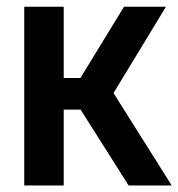

<svg xmlns="http://www.w3.org/2000/svg" viewBox="-20 -566 544 586"><path d="M54 0V-545.5H174.5V-328H225.5L358.5 -545.5H486.5L326.5 -282L504 0H372.5L226 -231.5H174.5V0Z"/></svg>

Font: Encode Sans Condensed Condensed SemiBold
Style: Regular
Weight: 600
Width: 3
Designer: Multiple Designers
Foundry: Impallari Type
Version: Version 3.000; ttfautohint (v1.8.3) -l 8 -r 50 -G 200 -x 14 